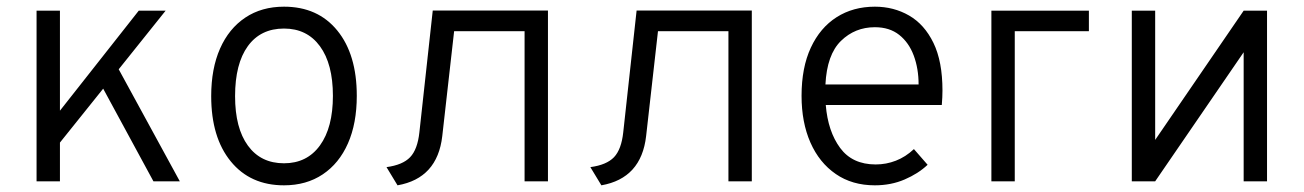

<svg xmlns="http://www.w3.org/2000/svg" viewBox="-20 -543 3904 575"><path d="M89.5 0V-511H159.5V-211.5L395.5 -511H476L335.5 -335.5L518.5 0H439.5L289 -277.5L159.5 -116V0Z M830.5 12Q729.5 12 671 -59.8Q612.5 -131.5 612.5 -255Q612.5 -337.5 639 -397.5Q665.5 -457.5 714.5 -490.2Q763.5 -523 830.5 -523Q932 -523 990.2 -451.5Q1048.5 -380 1048.5 -256Q1048.5 -173.5 1022 -113.5Q995.5 -53.5 946.5 -20.8Q897.5 12 830.5 12ZM830.5 -54Q899.5 -54 938.2 -107.5Q977 -161 977 -256Q977 -351.5 938.2 -404.5Q899.5 -457.5 830.5 -457.5Q760.5 -457.5 722.2 -404.8Q684 -352 684 -255Q684 -159.5 722.5 -106.8Q761 -54 830.5 -54Z M1170.5 12 1137.5 -42.5Q1186 -49 1208.2 -72.2Q1230.5 -95.5 1236 -147L1276 -511.5H1621V0H1551V-449.5H1340L1304.5 -135.5Q1290 -9 1170.5 12Z M1781 12 1748 -42.5Q1796.5 -49 1818.8 -72.2Q1841 -95.5 1846.5 -147L1886.5 -511.5H2231.5V0H2161.5V-449.5H1950.5L1915 -135.5Q1900.5 -9 1781 12Z M2600 12Q2532 12 2482.8 -22Q2433.5 -56 2407 -116.2Q2380.5 -176.5 2380.5 -256Q2380.5 -340.5 2408.2 -400.2Q2436 -460 2485.5 -491.5Q2535 -523 2600 -523Q2656.5 -523 2702.5 -496.5Q2748.5 -470 2775.5 -414.5Q2802.5 -359 2802.5 -272Q2802.5 -252.5 2800.5 -228.5H2453Q2459.5 -149.5 2496 -100Q2532.5 -50.5 2602.5 -50.5Q2634 -50.5 2663 -61.8Q2692 -73 2717 -96.5L2758 -49.5Q2730 -23 2689.2 -5.5Q2648.5 12 2600 12ZM2452 -290H2731Q2731 -337.5 2716.5 -376.5Q2702 -415.5 2673 -438.5Q2644 -461.5 2600 -461.5Q2540.5 -461.5 2498.5 -420.5Q2456.5 -379.5 2452 -290Z M2949 0V-511H3241V-449.5H3019V0Z M3369.5 0V-511H3439.5V-124L3704.5 -511H3774.5V0H3704.5V-386.5L3439.5 0Z"/></svg>

Font: Overpass Light
Style: Regular
Weight: 300
Designer: Delve Withrington, Dave Bailey, Thomas Jockin
Foundry: Delve Fonts LLC
Version: Version 4.000; ttfautohint (v1.8.3)